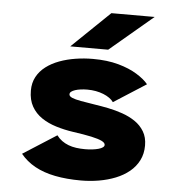

<svg xmlns="http://www.w3.org/2000/svg" viewBox="-52 -763 754 822"><g transform="rotate(5 325.0 -351.5)"><path d="M326 11Q264 11 214.5 1.2Q165 -8.5 127.8 -29Q90.5 -49.5 65 -81L209 -173Q219 -159.5 231.8 -150.2Q244.5 -141 260 -135Q275.5 -129 293.8 -126.5Q312 -124 332 -124Q348.5 -124 363.2 -125.8Q378 -127.5 389.5 -130.8Q401 -134 407.5 -138.8Q414 -143.5 414 -149.5Q414 -158.5 399.5 -165.8Q385 -173 354.2 -179.8Q323.5 -186.5 273.5 -193.5Q236 -199 201 -209.8Q166 -220.5 138.5 -239Q111 -257.5 95 -285.8Q79 -314 79 -354Q79 -387.5 93 -413.2Q107 -439 131.8 -457.8Q156.5 -476.5 189 -488.5Q221.5 -500.5 258 -506.2Q294.5 -512 332 -512Q394 -512 441.8 -498.8Q489.5 -485.5 522.2 -465.2Q555 -445 572 -424L433 -335Q426.5 -344.5 415.2 -352.5Q404 -360.5 389 -366.5Q374 -372.5 356.5 -375.8Q339 -379 320 -379Q305 -379 291.5 -377.2Q278 -375.5 267.5 -372Q257 -368.5 251 -363.8Q245 -359 245 -352.5Q245 -344 258.2 -338.2Q271.5 -332.5 296.5 -328Q321.5 -323.5 357 -318Q384 -314 415.2 -307.8Q446.5 -301.5 476.8 -291Q507 -280.5 531.8 -263.8Q556.5 -247 571.5 -222Q586.5 -197 586.5 -162Q586.5 -126 572.2 -98Q558 -70 532.8 -49.2Q507.5 -28.5 474.2 -15.2Q441 -2 403.2 4.5Q365.5 11 326 11ZM393.5 -557H230.5L393.5 -714H579.5Z"/></g></svg>

Font: Trispace Thin ExtraBold
Style: Regular
Weight: 800
Version: Version 1.210